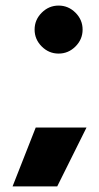

<svg xmlns="http://www.w3.org/2000/svg" viewBox="-20 -519 355 688"><path d="M104 -413Q104 -448 129.5 -473.5Q155 -499 190 -499Q225 -499 250.5 -473.5Q276 -448 276 -413Q276 -378 250.5 -352.5Q225 -327 190 -327Q155 -327 129.5 -352.5Q104 -378 104 -413ZM108 -62H290L185 149H25Z"/></svg>

Font: Prompt
Style: Bold
Weight: 700
Designer: Katatrad Team
Foundry: CadsonDemak
Version: Version 1.000